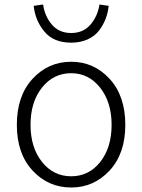

<svg xmlns="http://www.w3.org/2000/svg" viewBox="-20 -822 634 855"><path d="M297 13Q195 13 125 -62.5Q55 -138 55 -266Q55 -395 125 -471Q195 -547 297 -547Q398 -547 468 -471Q538 -395 538 -266Q538 -138 468 -62.5Q398 13 297 13ZM297 -496Q218 -496 167 -432Q116 -368 116 -266Q116 -165 167 -101Q218 -37 297 -37Q376 -37 426.5 -101Q477 -165 477 -266Q477 -367 426 -431.5Q375 -496 297 -496ZM297 -632Q219 -632 178 -681Q137 -730 130 -796L172 -802Q179 -750 211 -712.5Q243 -675 297 -675Q351 -675 383 -712.5Q415 -750 423 -802L464 -796Q461 -766 450.5 -738.5Q440 -711 421 -686Q402 -661 370 -646.5Q338 -632 297 -632Z"/></svg>

Font: Noto Sans Korean Light
Style: Regular
Weight: 300
Designer: Ryoko NISHIZUKA  (kana & ideographs); Paul D. Hunt (Latin, Greek & Cyrillic); Wenlong ZHANG  (bopomofo); Sandoll Communi
Foundry: Adobe Systems Incorporated
Version: Version 1.000;PS 1;hotconv 1.0.78;makeotf.lib2.5.61930